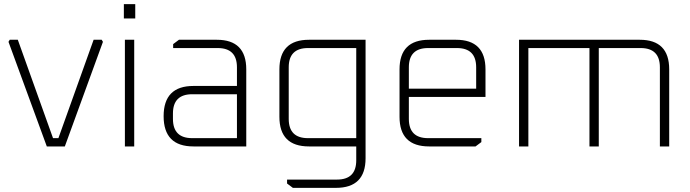

<svg xmlns="http://www.w3.org/2000/svg" viewBox="-20 -707 3332 927"><path d="M21 -505 27 -515H66L236 -40H262L432 -515H471L477 -505L293 0H206Z M578 -618V-687H633V-618ZM583 0V-515H628V0Z M914 0Q770 0 770 -146Q770 -292 914 -292H1124V-382Q1124 -475 1031 -475H816V-494L844 -515H1027Q1169 -515 1169 -372V0ZM815 -133Q815 -40 908 -40H1124V-252H908Q815 -252 815 -159Z M1329 -143V-372Q1329 -515 1472 -515H1745V57Q1745 200 1602 200H1394L1366 179V160H1607Q1700 160 1700 67V0H1472Q1329 0 1329 -143ZM1374 -133Q1374 -40 1467 -40H1700V-475H1467Q1374 -475 1374 -382Z M1909 -143V-372Q1909 -515 2052 -515H2182Q2324 -515 2324 -372V-239H1954V-133Q1954 -40 2047 -40H2304V-21L2276 0H2052Q1909 0 1909 -143ZM1954 -279H2279V-382Q2279 -475 2186 -475H2047Q1954 -475 1954 -382Z M2486 0V-515H3069Q3211 -515 3211 -372V0H3166V-382Q3166 -475 3073 -475H2871V0H2826V-475H2531V0Z"/></svg>

Font: Oxanium ExtraLight
Style: Regular
Weight: 200
Designer: Severin Meyer
Version: Version 2.000